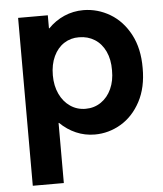

<svg xmlns="http://www.w3.org/2000/svg" viewBox="-53 -578 706 830"><g transform="rotate(-5 300.5 -163.5)"><path d="M55.7 -523.4H184.6V-466.8H186.5Q216.8 -498 255.9 -515.1Q294.9 -532.2 339.8 -532.2Q401.4 -531.7 455.1 -499.8Q508.8 -467.8 541.3 -406.5Q573.7 -345.2 573.2 -260.7Q573.7 -176.3 541.3 -115.5Q508.8 -54.7 455.8 -23.4Q402.8 7.8 342.8 7.8Q299.8 7.8 261.5 -8.8Q223.1 -25.4 192.4 -55.7H190.4V205.1H55.7ZM440.4 -262.7Q440.9 -309.1 424.6 -344.2Q408.2 -379.4 378.4 -398.2Q348.6 -417 310.5 -417Q274.4 -417.5 245.6 -398.9Q216.8 -380.4 200.2 -345.2Q183.6 -310.1 183.6 -262.7Q183.6 -217.3 200.2 -181.9Q216.8 -146.5 246.1 -126.5Q275.4 -106.4 312.5 -106.4Q350.1 -106.4 379.4 -126.5Q408.7 -146.5 424.8 -181.9Q440.9 -217.3 440.4 -262.7Z"/></g></svg>

Font: Reddit Sans Strawberry
Style: Bold
Weight: 700
Designer: Stephen Hutchings
Foundry: Reddit
Version: Version 1.013